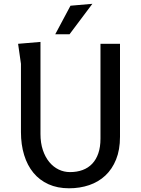

<svg xmlns="http://www.w3.org/2000/svg" viewBox="-20 -980 740 1008"><path d="M610 -750V-261.5Q610 -193.5 589.5 -142.8Q569 -92 533.2 -58.5Q497.5 -25 448.5 -8.2Q399.5 8.5 342.5 8.5Q281.5 8.5 234.5 -12.8Q187.5 -34 155.5 -72.8Q123.5 -111.5 106.8 -166Q90 -220.5 90 -286.5V-645L75 -750L192.5 -760V-277Q192.5 -229.5 205 -192.2Q217.5 -155 238.8 -129.2Q260 -103.5 288 -90Q316 -76.5 347.5 -76.5Q384 -76.5 413.8 -87.5Q443.5 -98.5 464.2 -120.5Q485 -142.5 496.2 -175.2Q507.5 -208 507.5 -252V-750ZM350 -950 465 -960 345 -800H270Z"/></svg>

Font: B612
Style: Regular
Weight: 400
Designer: Nicolas Chauveau, Thomas Paillot, Jonathan Favre-Lamarine, Jean-Luc Vinot
Foundry: AIRBUS
Version: Version 1.008